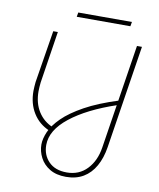

<svg xmlns="http://www.w3.org/2000/svg" viewBox="-92 -699 817 987"><g transform="rotate(10 317.0 -205.5)"><path d="M320 216Q269 216 235 195.5Q201 175 184 142Q167 109 167 74Q167 44 183 7Q199 -30 238.5 -69Q278 -108 347.5 -146.5Q417 -185 525 -219L516 -193Q365 -142 278.5 -73.5Q192 -5 192 72Q192 124 225.5 158.5Q259 193 320 193Q384 193 425.5 149.5Q467 106 478 35L563 -510H589L505 28Q496 86 472 128.5Q448 171 410 193.5Q372 216 320 216ZM195 -3Q140 -26 109.5 -75Q79 -124 79 -190Q79 -200 80 -213.5Q81 -227 82 -237L126 -510H150L108 -239Q107 -229 106 -216Q105 -203 105 -193Q105 -131 133 -87Q161 -43 210 -23ZM232 -604 236 -627H516L512 -604Z"/></g></svg>

Font: MuseoModerno Thin Thin
Style: Italic
Weight: 250
Italic angle: -9°
Version: Version 1.003